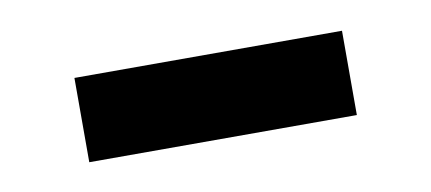

<svg xmlns="http://www.w3.org/2000/svg" viewBox="-28 -422 476 212"><g transform="rotate(-10 210.0 -316.0)"><path d="M60 -268.2V-362.7H360V-268.2Z"/></g></svg>

Font: Manrope
Style: Regular
Weight: 400
Designer: Mikhail Sharanda
Foundry: Mikhail Sharanda
Version: Version 4.503